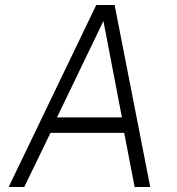

<svg xmlns="http://www.w3.org/2000/svg" viewBox="-20 -743 705 763"><path d="M14.5 0 362.5 -723H435.5L577 0H515L473.5 -215H180.5L76.5 0ZM206.5 -276.5H464.5L391 -659.5Z"/></svg>

Font: Public Sans Thin ExtraLight
Style: Italic
Weight: 250
Italic angle: -8°
Version: Version 2.001